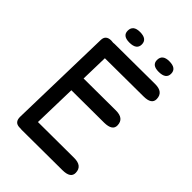

<svg xmlns="http://www.w3.org/2000/svg" viewBox="-259 -1007 1143 1143"><g transform="rotate(45 312.5 -435.5)"><path d="M475.1 -890.6Q535.2 -890.6 535.2 -845.2Q535.2 -800.8 474.1 -800.8Q417.5 -800.8 417.5 -843.8Q417.5 -890.6 475.1 -890.6ZM228.5 -890.6Q288.6 -890.6 288.6 -845.2Q288.6 -800.8 227.5 -800.8Q170.9 -800.8 170.9 -843.8Q170.9 -890.6 228.5 -890.6ZM171.9 -732.9 510.7 -734.9Q579.6 -735.4 581.1 -678.7Q582.5 -633.8 513.7 -633.8Q352.1 -632.8 190.9 -631.8L186.5 -457L456.5 -458.5Q525.4 -459 526.9 -402.8Q528.3 -358.4 459.5 -357.4L184.6 -356L177.7 -81.5L480.5 -83Q549.3 -83.5 550.8 -27.3Q552.2 17.6 483.4 18.1L141.6 20Q135.7 20 130.9 19Q127 19 123 19Q79.1 18.1 80.6 -30.8L96.7 -691.4Q97.7 -732.9 142.6 -733.4Q152.8 -733.4 160.6 -731.9Q166 -732.9 171.9 -732.9Z"/></g></svg>

Font: Comic Relief LRS
Style: Regular
Weight: 400
Designer: Jeff Davis
Foundry: Loudifier
Version: Version 1.0